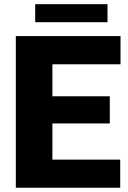

<svg xmlns="http://www.w3.org/2000/svg" viewBox="-20 -880 600 900"><path d="M543.5 -131.8V0H54.2V-710.9H544.9V-578.6H225.6V-428.7H494.6V-301.3H225.6V-131.8ZM483.9 -860.4V-775.9H145V-860.4Z"/></svg>

Font: Vazirmatn UI FD Black
Style: Regular
Weight: 900
Designer: Saber Rastikerdar
Foundry: Saber Rastikerdar
Version: Version 33.003